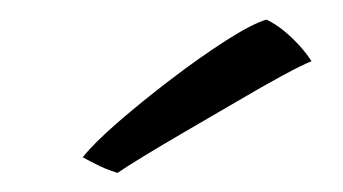

<svg xmlns="http://www.w3.org/2000/svg" viewBox="-20 -745 350 196"><path d="M252 -725Q261.5 -720.5 270.5 -713Q279.5 -705.5 286.8 -697.2Q294 -689 298 -682.5Q289 -679 268.2 -667.8Q247.5 -656.5 222 -641.5Q196.5 -626.5 171 -611.8Q145.5 -597 126.2 -585.2Q107 -573.5 100 -568.5Q97 -569.5 92 -571.2Q87 -573 81.8 -575.5Q76.5 -578 71.8 -580.5Q67 -583 64.5 -584.5Q75.5 -598.5 100.2 -620Q125 -641.5 154.5 -664Q184 -686.5 210.5 -703.5Q237 -720.5 252 -725Z"/></svg>

Font: Grandstander Thin ExtraLight
Style: Regular
Weight: 250
Version: Version 1.200